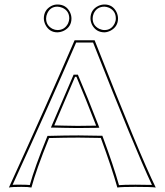

<svg xmlns="http://www.w3.org/2000/svg" viewBox="-20 -839 741 862"><path d="M200.2 -219.2Q141.6 -74.7 121.1 2.9Q108.4 0 76.2 0Q32.7 0 20 2.9Q190.4 -370.1 314.9 -658.2H404.8Q608.9 -139.2 679.2 2.9Q661.6 0 587.9 0Q524.4 0 506.8 2.9Q482.4 -84.5 432.6 -219.7Q371.6 -221.2 333 -221.2Q275.9 -221.2 200.2 -219.2ZM411.6 -274.9Q363.3 -399.9 323.2 -494.1H316.9L223.6 -275.9Q236.8 -275.9 267.6 -274.9Q311 -273.9 328.1 -273.9Q360.4 -273.9 411.6 -274.9ZM176.8 -755.9Q176.8 -793.9 210 -812Q223.6 -818.8 237.8 -818.8Q277.3 -818.8 294.4 -783.7Q300.8 -770 300.8 -755.9Q300.8 -718.8 267.1 -701.2Q252.9 -694.3 237.8 -693.8Q201.7 -693.8 184.1 -727.5Q177.2 -741.7 176.8 -755.9ZM386.2 -755.9Q386.2 -795.4 421.4 -812.5Q435.1 -818.8 449.2 -818.8Q485.8 -818.8 502.9 -785.2Q509.8 -771 509.8 -755.9Q509.8 -719.7 477.1 -701.7Q462.9 -694.3 449.2 -693.8Q411.1 -693.8 393.1 -728Q386.7 -741.7 386.2 -755.9ZM190.9 -223.1 193.4 -229H200.2Q276.4 -231 333 -231Q372.6 -231 432.6 -229.5H439.5L441.9 -223.1Q489.3 -95.7 514.2 -7.8Q536.1 -9.8 587.9 -9.8Q637.2 -9.8 662.1 -8.8Q585.4 -171.9 397.9 -647.9H321.8Q200.2 -366.7 36.6 -9.3Q51.8 -10.3 76.2 -9.8Q101.1 -9.8 113.8 -8.3Q135.7 -87.4 190.9 -223.1ZM420.9 -278.8 425.8 -265.6 411.6 -265.1Q359.4 -264.2 328.1 -264.2Q311 -264.2 267.1 -265.1Q236.3 -265.6 223.6 -266.1H208.5L310.5 -503.9H329.6L332 -498Q373 -402.8 420.9 -278.8ZM187 -755.9Q187 -724.6 215.8 -709.5Q227.1 -704.1 237.8 -704.1Q270.5 -704.1 285.6 -733.9Q290.5 -745.1 291 -755.9Q291 -790.5 259.8 -804.2Q249 -808.6 237.8 -809.1Q206.1 -809.1 192.4 -779.3Q187 -767.6 187 -755.9ZM396 -755.9Q396 -724.1 425.8 -709.5Q437.5 -704.1 449.2 -704.1Q480 -704.1 494.6 -733.4Q500 -744.6 500 -755.9Q500 -790 469.7 -804.2Q459.5 -808.6 449.2 -809.1Q414.6 -809.1 400.4 -777.8Q396 -766.6 396 -755.9Z"/></svg>

Font: Linux Biolinum Outline O
Style: Bold
Weight: 700
Designer: Philipp H. Poll
Foundry: Philipp H. Poll
Version: Version 0.9.2